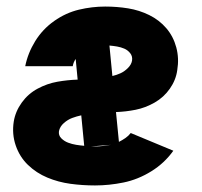

<svg xmlns="http://www.w3.org/2000/svg" viewBox="-20 -558 616 586"><path d="M270 8Q313 8 357 -1Q401 -10 441.5 -35Q482 -60 509 -98L379 -152Q372 -143 362.5 -136.5Q353 -130 343 -125L334 -216Q364 -217 394 -223Q424 -229 452 -245Q480 -261 498.5 -287.5Q517 -314 521 -344Q527 -380 518 -413.5Q509 -447 487.5 -472Q466 -497 435.5 -512Q405 -527 371 -532.5Q337 -538 301 -538Q261 -538 221 -528.5Q181 -519 145.5 -494Q110 -469 87.5 -432.5Q65 -396 57 -356H202Q204 -368 211 -378L217 -315Q186 -314 155 -308.5Q124 -303 95 -287.5Q66 -272 46.5 -245Q27 -218 22 -187Q16 -149 28 -114Q40 -79 65.5 -54.5Q91 -30 124.5 -16Q158 -2 195 3Q232 8 270 8ZM278 -418Q285 -418 293 -419ZM323 -326 314 -419Q326 -418 337.5 -416Q349 -414 359.5 -409.5Q370 -405 377.5 -395.5Q385 -386 383 -373Q381 -361 370.5 -350.5Q360 -340 348 -334.5Q336 -329 323 -326ZM237 -113Q225 -114 212.5 -116Q200 -118 188 -122.5Q176 -127 167 -136Q158 -145 160 -158Q163 -172 175 -182.5Q187 -193 200.5 -198Q214 -203 228 -206ZM270 -111H258L319 -116Q307 -114 294.5 -112.5Q282 -111 270 -111Z"/></svg>

Font: Iosevka Sparkle Heavy
Style: Italic
Weight: 900
Italic angle: -9°
Designer: Belleve Invis
Foundry: Belleve Invis
Version: Version 4.5.0; ttfautohint (v1.8.3)